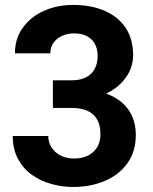

<svg xmlns="http://www.w3.org/2000/svg" viewBox="-20 -741 614 771"><path d="M267.6 -418.5Q302.7 -418.5 325.9 -430.7Q349.1 -442.9 360.6 -464.8Q372.1 -486.8 372.1 -516.6Q372.1 -542.5 361.8 -563Q351.6 -583.5 330.3 -595.2Q309.1 -606.9 276.9 -606.9Q251.5 -606.9 229.7 -597.2Q208 -587.4 195.1 -569.6Q182.1 -551.8 182.1 -526.9H40Q40 -585.9 71.3 -629.4Q102.5 -672.9 155.5 -697Q208.5 -721.2 273.4 -721.2Q345.2 -721.2 399.4 -698Q453.6 -674.8 484.1 -629.9Q514.6 -585 514.6 -518.1Q514.6 -484.4 499.3 -452.9Q483.9 -421.4 454.8 -396.2Q425.8 -371.1 384.3 -356.2Q342.8 -341.3 290.5 -341.3H192.4V-418.5ZM192.4 -383.3H290.5Q349.1 -383.3 393.1 -369.9Q437 -356.4 466.6 -332Q496.1 -307.6 510.7 -273.9Q525.4 -240.2 525.4 -199.7Q525.4 -132.8 492.2 -86.2Q459 -39.6 401.9 -14.9Q344.7 9.8 272.9 9.8Q228 9.8 184.6 -2.7Q141.1 -15.1 106.7 -40Q72.3 -64.9 51.8 -103.8Q31.2 -142.6 31.2 -194.8H173.8Q173.8 -168.9 187.3 -148.4Q200.7 -127.9 223.9 -116.2Q247.1 -104.5 276.9 -104.5Q326.7 -104.5 355 -131.3Q383.3 -158.2 383.3 -201.7Q383.3 -239.3 369.1 -262.7Q355 -286.1 329.1 -296.9Q303.2 -307.6 267.6 -307.6H192.4Z"/></svg>

Font: Heebo
Style: Bold
Weight: 700
Designer: Oded Ezer
Foundry: Ezer Type House
Version: Version 3.100